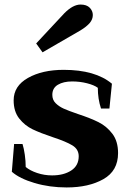

<svg xmlns="http://www.w3.org/2000/svg" viewBox="-20 -814 570 844"><path d="M139 -623 263 -756Q301 -794 334 -794Q361 -794 374.5 -780Q388 -766 388 -748Q388 -729 374.5 -713Q361 -697 333 -680L167 -584ZM32 -59 42 -181H79Q85 -162 89 -134Q93 -106 93 -80Q112 -64 143.5 -53.5Q175 -43 209 -43Q260 -43 293 -64.5Q326 -86 326 -127Q326 -158 298 -175Q270 -192 212 -211Q158 -229 123.5 -245.5Q89 -262 64.5 -293Q40 -324 40 -373Q40 -436 103 -471.5Q166 -507 260 -507Q399 -507 472 -446L461 -337H424Q410 -379 410 -428Q394 -440 362.5 -448Q331 -456 297 -456Q259 -456 234.5 -441.5Q210 -427 210 -397Q210 -375 224.5 -360.5Q239 -346 260 -336.5Q281 -327 322 -313Q377 -295 413 -277Q449 -259 474 -226Q499 -193 499 -141Q499 -63 434.5 -26.5Q370 10 273 10Q198 10 132 -9.5Q66 -29 32 -59Z"/></svg>

Font: Trirong ExtraBold
Style: Regular
Weight: 800
Designer: Katatrad Team
Foundry: CadsonDemak
Version: Version 1.001